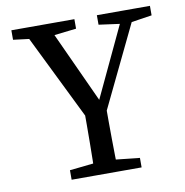

<svg xmlns="http://www.w3.org/2000/svg" viewBox="-77 -743 786 816"><g transform="rotate(-10 316.5 -335.0)"><path d="M167 0V-41L307 -56H328L469 -41V0ZM268 0Q269 -33 269.5 -67.5Q270 -102 270.5 -139Q271 -176 271 -216.5Q271 -257 271 -301H365Q365 -257 365 -217Q365 -177 365.5 -140Q366 -103 366.5 -68Q367 -33 368 0ZM288 -224 69 -670H178L358 -278H324L332 -294L509 -670H561L346 -224ZM25 -629V-670H297V-629L167 -614H146ZM394 -629V-670H623V-629L524 -614H504Z"/></g></svg>

Font: Source Serif 4 Variable
Style: Regular
Weight: 400
Designer: Frank Grießhammer
Foundry: Adobe
Version: Version 4.005;hotconv 1.1.0;makeotfexe 2.6.0